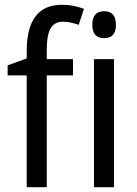

<svg xmlns="http://www.w3.org/2000/svg" viewBox="-20 -785 573 805"><path d="M367 -681Q367 -625 417 -625Q466 -625 466 -681Q466 -738 417 -738Q367 -738 367 -681ZM286 -537H176V-573Q176 -638 192 -666Q208 -694 245 -694Q262 -694 278.5 -690Q295 -686 310 -681L332 -748Q311 -756 288.5 -760.5Q266 -765 240 -765Q92 -765 92 -571V-540L12 -511V-469H92V0H176V-469H286ZM374 -537V0H458V-537Z"/></svg>

Font: Noto Sans UI SemiCondensed
Style: Regular
Weight: 400
Width: 4
Designer: Monotype Design Team
Foundry: Monotype Imaging Inc.
Version: 1.001